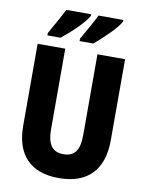

<svg xmlns="http://www.w3.org/2000/svg" viewBox="-100 -1000 827 1081"><g transform="rotate(10 313.5 -460.0)"><path d="M516 -921V-930H374C360 -899 327 -842 294 -784V-770H373C419 -809 498 -883 516 -921ZM332 -921V-930H190C175 -899 143 -843 110 -784V-770H185C238 -812 312 -881 332 -921ZM564 -250V-714H406V-255C406 -164 378 -127 314 -127C253 -127 222 -164 222 -254V-714H64V-247C64 -78 151 10 312 10C478 10 564 -83 564 -250Z"/></g></svg>

Font: Noto Sans Khmer UI Condensed ExtraBold
Style: Regular
Weight: 800
Width: 3
Designer: Danh Hong and the Monotype Design Team
Foundry: Monotype Imaging Inc.
Version: Version 2.002